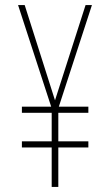

<svg xmlns="http://www.w3.org/2000/svg" viewBox="-20 -734 434 754"><path d="M196 -340 316 -714H341L211 -315H327V-291H209V-179H327V-155H209V0H183V-155H66V-179H183V-291H66V-315H181L51 -714H77Z"/></svg>

Font: Noto Sans Lao ExtraCondensed Thin
Style: Regular
Weight: 100
Width: 2
Designer: Monotype Design Team
Foundry: Monotype Imaging Inc.
Version: Version 2.003; ttfautohint (v1.8.4.7-5d5b)